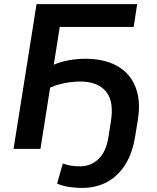

<svg xmlns="http://www.w3.org/2000/svg" viewBox="-20 -725 763 935"><path d="M381 190Q343 190 311.5 184.5Q280 179 258 169L286 71Q303 78 324 81.5Q345 85 370 85Q423 85 460 49Q497 13 508 -57L520 -133Q536 -231 496 -279.5Q456 -328 370 -328Q346 -328 320 -324.5Q294 -321 269.5 -314.5Q245 -308 224 -298L177 0H46L158 -705H648L631 -594H271L242 -410Q262 -419 287 -425.5Q312 -432 340.5 -435.5Q369 -439 397 -439Q464 -439 516.5 -419.5Q569 -400 603 -362Q637 -324 650 -268Q663 -212 651 -139L638 -60Q625 21 590 76.5Q555 132 502 161Q449 190 381 190Z"/></svg>

Font: Nunito Sans 10pt
Style: Bold Italic
Weight: 700
Italic angle: -9°
Designer: Vernon Adams
Foundry: Vernon Adams
Version: Version 3.101;gftools[0.9.27]